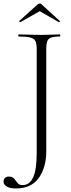

<svg xmlns="http://www.w3.org/2000/svg" viewBox="-63 -819 401 1083"><path d="M275 -625Q277 -625 277 -619Q277 -613 275 -613Q242 -613 225.5 -607Q209 -601 203.5 -586Q198 -571 198 -542V34Q198 126 155.5 185Q113 244 27 244Q-7 244 -25 233Q-43 222 -43 206Q-43 192 -35 184.5Q-27 177 -14 177Q3 177 11.5 184Q20 191 26 200.5Q32 210 40.5 217.5Q49 225 65 225Q103 225 123.5 182.5Q144 140 144 43V-544Q144 -573 136.5 -587.5Q129 -602 107.5 -607.5Q86 -613 42 -613Q40 -613 40 -619Q40 -625 42 -625Q71 -625 103 -623.5Q135 -622 170 -622Q202 -622 228 -623.5Q254 -625 275 -625ZM46 -701 149 -794Q154 -799 161 -799Q168 -799 172 -794L274 -701Q277 -700 274 -696.5Q271 -693 269 -694L161 -756L52 -694Q51 -693 47.5 -696.5Q44 -700 46 -701Z"/></svg>

Font: Cormorant Garamond Light
Style: Regular
Weight: 300
Designer: Christian Thalmann (Catharsis Fonts)
Foundry: Catharsis Fonts
Version: Version 4.001